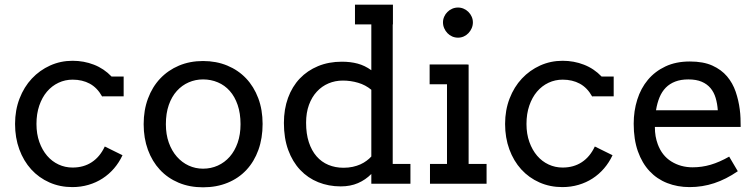

<svg xmlns="http://www.w3.org/2000/svg" viewBox="-20 -780 3211 815"><path d="M413.1 -371.1Q392.6 -407.7 361.1 -424.8Q329.6 -441.9 288.1 -441.9Q256.3 -441.9 228.3 -428.7Q200.2 -415.5 179.4 -391.1Q158.7 -366.7 146.7 -331.8Q134.8 -296.9 134.8 -253.9Q134.8 -211.4 147 -177.2Q159.2 -143.1 179.9 -118.9Q200.7 -94.7 228.5 -81.8Q256.3 -68.8 288.1 -68.8Q335 -68.8 369.6 -91.6Q404.3 -114.3 424.8 -158.2Q443.4 -148.9 462.4 -139.6Q481.4 -130.4 500 -121.1Q485.4 -89.8 463.9 -64.9Q442.4 -40 415.3 -22.5Q388.2 -4.9 355.7 4.6Q323.2 14.2 287.1 14.2Q234.4 14.2 189.7 -5.6Q145 -25.4 112.5 -61Q80.1 -96.7 62 -146Q43.9 -195.3 43.9 -253.9Q43.9 -312.5 63 -361.8Q82 -411.1 115.2 -446.5Q148.4 -481.9 192.9 -502Q237.3 -522 288.1 -522Q335.9 -522 378.7 -505.4Q421.4 -488.8 453.6 -455.1H504.9V-371.1H416Q415.5 -370.6 415 -370.6Q414.6 -370.6 414.1 -370.1Q413.6 -370.1 413.6 -371.1Z M684.1 -252.9Q684.1 -209.5 696.5 -174.6Q709 -139.6 730.7 -115Q752.4 -90.3 781 -77.1Q809.6 -64 841.8 -64Q875.5 -64 904.5 -77.1Q933.6 -90.3 955.1 -114.7Q976.6 -139.2 988.8 -174.1Q1001 -209 1001 -252.9Q1001 -298.8 988.8 -334.5Q976.6 -370.1 955.3 -394Q934.1 -418 904.8 -430.4Q875.5 -442.9 841.8 -442.9Q809.6 -442.9 781 -430.4Q752.4 -418 730.7 -394Q709 -370.1 696.5 -334.5Q684.1 -298.8 684.1 -252.9ZM589.8 -252.9Q589.8 -312.5 608.2 -361.8Q626.5 -411.1 659.9 -446.5Q693.4 -481.9 739.7 -501.5Q786.1 -521 841.8 -521Q897.9 -521 944.6 -501.7Q991.2 -482.4 1024.4 -447.5Q1057.6 -412.6 1076.2 -363.3Q1094.7 -314 1094.7 -253.9Q1094.7 -193.4 1076.9 -143.8Q1059.1 -94.2 1026.1 -58.8Q993.2 -23.4 946.3 -4.2Q899.4 15.1 841.8 15.1Q784.7 15.1 738.3 -4.4Q691.9 -23.9 658.9 -59.3Q626 -94.7 607.9 -144Q589.8 -193.4 589.8 -252.9Z M1438 -67.9Q1459 -67.9 1477.1 -71.8Q1495.1 -75.7 1509.8 -82.3Q1524.4 -88.9 1536.1 -97.7Q1547.9 -106.4 1556.2 -115.7V-398.9Q1531.7 -419.4 1500 -428.7Q1468.3 -438 1435.1 -438Q1402.8 -438 1374.5 -426Q1346.2 -414.1 1325 -391.1Q1303.7 -368.2 1291.5 -335Q1279.3 -301.8 1279.3 -258.8Q1279.3 -211.9 1291 -176.3Q1302.7 -140.6 1323.7 -116.5Q1344.7 -92.3 1374 -80.1Q1403.3 -67.9 1438 -67.9ZM1486.8 -760.3H1647.9V-676.3H1647V-84H1722.2V0H1556.2V-41.5Q1531.7 -16.6 1499.5 -2.7Q1467.3 11.2 1426.3 11.2Q1375 11.2 1330.8 -6.6Q1286.6 -24.4 1254.2 -58.8Q1221.7 -93.3 1203.4 -143.3Q1185.1 -193.4 1185.1 -257.8Q1185.1 -316.4 1202.6 -364.5Q1220.2 -412.6 1252.4 -446.5Q1284.7 -480.5 1330.1 -499.3Q1375.5 -518.1 1431.2 -518.1Q1467.8 -518.1 1498 -510Q1528.3 -502 1556.2 -481.9V-676.3H1486.8Z M1860.4 -685.1Q1860.4 -697.8 1865.5 -709.2Q1870.6 -720.7 1879.2 -729.2Q1887.7 -737.8 1899.4 -742.9Q1911.1 -748 1924.3 -748Q1937 -748 1948.5 -742.9Q1960 -737.8 1968.5 -729.2Q1977.1 -720.7 1982.2 -709.2Q1987.3 -697.8 1987.3 -685.1Q1987.3 -671.9 1982.2 -660.2Q1977.1 -648.4 1968.5 -639.4Q1960 -630.4 1948.5 -625.2Q1937 -620.1 1924.3 -620.1Q1911.1 -620.1 1899.4 -625.2Q1887.7 -630.4 1879.2 -639.4Q1870.6 -648.4 1865.5 -660.2Q1860.4 -671.9 1860.4 -685.1ZM1803.7 -506.3H1964.8V-505.9H1969.2V-84H2045.4V0H1805.2V-84H1877.4V-422.4H1803.7Z M2493.2 -371.1Q2472.7 -407.7 2441.2 -424.8Q2409.7 -441.9 2368.2 -441.9Q2336.4 -441.9 2308.3 -428.7Q2280.3 -415.5 2259.5 -391.1Q2238.8 -366.7 2226.8 -331.8Q2214.8 -296.9 2214.8 -253.9Q2214.8 -211.4 2227.1 -177.2Q2239.3 -143.1 2260 -118.9Q2280.8 -94.7 2308.6 -81.8Q2336.4 -68.8 2368.2 -68.8Q2415 -68.8 2449.7 -91.6Q2484.4 -114.3 2504.9 -158.2Q2523.4 -148.9 2542.5 -139.6Q2561.5 -130.4 2580.1 -121.1Q2565.4 -89.8 2543.9 -64.9Q2522.5 -40 2495.4 -22.5Q2468.3 -4.9 2435.8 4.6Q2403.3 14.2 2367.2 14.2Q2314.5 14.2 2269.8 -5.6Q2225.1 -25.4 2192.6 -61Q2160.2 -96.7 2142.1 -146Q2124 -195.3 2124 -253.9Q2124 -312.5 2143.1 -361.8Q2162.1 -411.1 2195.3 -446.5Q2228.5 -481.9 2272.9 -502Q2317.4 -522 2368.2 -522Q2416 -522 2458.7 -505.4Q2501.5 -488.8 2533.7 -455.1H2585V-371.1H2496.1Q2495.6 -370.6 2495.1 -370.6Q2494.6 -370.6 2494.1 -370.1Q2493.7 -370.1 2493.7 -371.1Z M2901.9 -442.9Q2870.1 -442.9 2846.4 -433.8Q2822.8 -424.8 2806.2 -408Q2789.6 -391.1 2779.5 -366.7Q2769.5 -342.3 2764.6 -312H3026.9Q3024.9 -340.3 3017.8 -364.3Q3010.7 -388.2 2996.1 -405.8Q2981.4 -423.3 2958.5 -433.1Q2935.5 -442.9 2901.9 -442.9ZM2759.8 -241.2Q2759.8 -219.7 2762.9 -201.9Q2766.1 -184.1 2772 -168Q2790 -119.1 2829.8 -94.5Q2869.6 -69.8 2919.9 -69.8Q2959.5 -69.8 2996.8 -80.8Q3034.2 -91.8 3075.2 -115.2L3111.8 -53.2Q3062 -19 3011.7 -2.4Q2961.4 14.2 2907.2 14.2Q2856 14.2 2812.3 -2.9Q2768.6 -20 2737.1 -53.7Q2705.6 -87.4 2687.7 -137.7Q2669.9 -188 2669.9 -254.9Q2669.9 -309.1 2685.1 -357.2Q2700.2 -405.3 2730.2 -441.2Q2760.3 -477.1 2804.7 -498Q2849.1 -519 2908.2 -519Q2965.3 -519 3003.7 -501.7Q3042 -484.4 3066.2 -455.8Q3090.3 -427.2 3102.8 -390.6Q3115.2 -354 3120.1 -315.9Q3122.6 -297.4 3123.3 -278.3Q3124 -259.3 3124 -241.2Z"/></svg>

Font: Twentytwelve Slab
Style: TwentytwelveSlab
Weight: 400
Designer: Domenico Catapano
Version: Version 1.00 2012